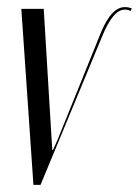

<svg xmlns="http://www.w3.org/2000/svg" viewBox="-20 -520 391 540"><path d="M347 -489 351 -496C344 -499 338 -500 331 -500C297 -500 275 -457 260 -419L142 -127L129 -98H127L103 -495H40L74 0H94L267 -417C289 -471 310 -493 331 -493C336 -493 342 -492 347 -489Z"/></svg>

Font: Moniqa Ita Display
Style: Italic
Weight: 400
Italic angle: -10°
Designer: Rajesh Rajput
Foundry: Rajesh Rajput
Version: Version 1.000